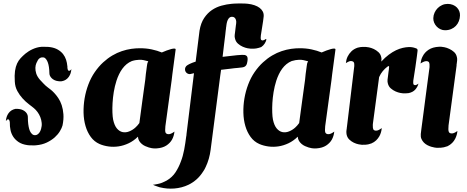

<svg xmlns="http://www.w3.org/2000/svg" viewBox="-20 -841 2709 1114"><path d="M266.6 -416.5Q266.1 -437 263.9 -451.7Q261.7 -466.3 258.1 -476.8Q254.4 -487.3 250 -493.9Q245.6 -500.5 240.7 -504.4Q240.7 -504.4 240.2 -504.9L239.7 -505.4Q233.4 -509.3 221.7 -507.8Q210 -506.3 200.7 -493.7Q196.3 -486.8 191.2 -475.1Q186 -463.4 185.3 -448Q184.6 -432.6 190.2 -414.6Q195.8 -396.5 212.4 -377.4Q215.3 -374.5 220.5 -368.9Q225.6 -363.3 231.7 -356.9Q237.8 -350.6 244.6 -344.2Q251.5 -337.9 258.3 -333Q262.7 -329.6 272.7 -322Q282.7 -314.5 294.4 -302Q306.2 -289.6 318.1 -272Q330.1 -254.4 337.9 -231Q345.7 -207.5 347.9 -178.2Q350.1 -148.9 342.8 -113.3Q338.9 -98.6 327.6 -79.8Q316.4 -61 297.4 -43.9Q278.3 -26.9 251.2 -13.9Q224.1 -1 188.5 2Q185.1 2.4 182.1 2.4Q179.7 2.4 176.3 2.7Q172.9 2.9 170.4 2.4Q169.4 2.4 168.9 2.7Q168.5 2.9 168 2.9Q167.5 2.4 167 2.4H166.5Q160.2 2.4 154.5 2.4Q148.9 2.4 143.6 1.5Q142.1 1.5 141.1 1.2Q140.1 1 139.2 1Q107.9 -3.4 87.9 -16.8Q67.9 -30.3 56.4 -48.3Q44.9 -66.4 40.8 -87.2Q36.6 -107.9 37.1 -126.5V-129.9Q36.1 -139.2 33.7 -143.6Q31.2 -147.9 28.1 -148.7Q24.9 -149.4 21.2 -146.5Q17.6 -143.6 14.2 -138.7V-139.6Q15.1 -151.9 18.8 -163.1Q22.5 -174.3 29.3 -183.8Q36.1 -193.4 46.1 -200Q56.2 -206.5 69.8 -209.5Q74.7 -209.5 80.1 -209.5Q85.4 -209.5 90.8 -208.5Q103.5 -207 113 -202.1Q122.6 -197.3 128.9 -190.9Q135.3 -184.6 138.4 -177Q141.6 -169.4 141.6 -163.1V-162.1Q141.6 -138.7 143.8 -121.6Q146 -104.5 149.4 -92.8Q152.8 -81.1 157.5 -73.7Q162.1 -66.4 167.5 -62.5Q167.5 -62 168 -62Q168 -62 168.5 -61Q169.4 -60.5 171.6 -59.3Q173.8 -58.1 177.7 -57.1Q181.6 -56.2 187 -56.9Q192.4 -57.6 198 -61.3Q203.6 -64.9 209 -72.3Q214.4 -79.6 218.3 -92.8Q223.6 -110.4 221.9 -127.9Q220.2 -145.5 213.9 -161.6Q207.5 -177.7 197.5 -191.2Q187.5 -204.6 176.3 -213.9Q165 -223.1 147 -236.8Q128.9 -250.5 111.6 -269.3Q94.2 -288.1 80.8 -312.5Q67.4 -336.9 65.9 -367.7Q63.5 -404.3 67.1 -429.4Q70.8 -454.6 79.1 -472.4Q87.4 -490.2 99.6 -503.4Q111.8 -516.6 127.4 -529.8Q135.3 -536.1 145.8 -543Q156.2 -549.8 168.5 -555.4Q180.7 -561 193.8 -564.7Q207 -568.4 219.7 -569.3H220.2H223.1H223.6H240.7H241.7Q248 -569.3 254.2 -569.1Q260.3 -568.8 265.6 -568.4L266.1 -567.9H268.1H269H269.5Q296.9 -564 315.7 -553Q334.5 -542 346.2 -526.9Q357.9 -511.7 363.5 -493.9Q369.1 -476.1 370.6 -458.5Q370.6 -456.5 371.1 -455.6V-454.6V-449.7V-449.2Q372.6 -430.7 379.9 -430.2Q387.2 -429.7 394 -439.9V-439Q393.1 -426.8 389.4 -415.5Q385.7 -404.3 378.9 -394.8Q372.1 -385.3 362.1 -378.7Q352.1 -372.1 338.4 -369.6Q333.5 -369.1 328.1 -369.1Q322.8 -369.1 317.4 -370.1Q304.7 -371.6 295.2 -376.5Q285.6 -381.3 279.3 -387.9Q272.9 -394.5 269.8 -401.6Q266.6 -408.7 266.6 -415.5Z M939.5 -108.4Q937 -83 939.9 -73.5Q942.9 -64 955.6 -62.5Q963.4 -62 969.7 -64.7Q976.1 -67.4 978 -68.4Q980 -69.3 982.4 -71Q984.9 -72.8 987.3 -74.2Q989.7 -76.2 992.2 -77.6Q989.7 -52.2 978 -30.8Q966.3 -10.3 944.6 3.7Q922.9 17.6 889.2 20Q883.8 20.5 879.6 20.3Q875.5 20 872.1 20Q868.7 20 860.8 18.8Q853 17.6 843.3 14.6Q833.5 11.7 822.8 6.8Q812 2 803 -5.6Q793.9 -13.2 787.6 -23.4Q781.2 -33.7 780.3 -47.9Q755.4 -23.4 726.6 -9.8Q697.8 3.9 668.2 8.3Q638.7 12.7 610.1 8.8Q581.5 4.9 557.6 -5.4Q526.9 -19 506.8 -46.4Q486.8 -73.7 476.3 -109.6Q465.8 -145.5 464.8 -187Q463.9 -228.5 470.9 -270.3Q478 -312 492.9 -351.3Q507.8 -390.6 529.8 -422.4Q552.7 -455.6 578.6 -479.2Q604.5 -502.9 631.8 -519Q659.2 -535.2 687 -544.4Q714.8 -553.7 742.2 -557.6Q743.2 -557.6 744.4 -557.9Q745.6 -558.1 747.1 -558.1Q767.6 -561 788.1 -561H789.6Q827.1 -561.5 860.1 -554.4Q893.1 -547.4 918.9 -536.6Q932.6 -542.5 947.3 -548.1Q961.9 -553.7 973.6 -556.6Q985.4 -559.6 992.7 -559.1Q1000 -558.6 999 -552.7L980 -409.7L976.1 -376.5ZM764.6 -100.1Q776.9 -110.8 788.6 -127Q792.5 -155.3 796.9 -188.7Q801.3 -222.2 805.9 -255.9Q810.5 -289.6 814.9 -321.3Q819.3 -353 822.8 -377.9L826.2 -411.6Q828.1 -425.3 829.6 -436.3Q831.1 -447.3 832 -455.1Q833.5 -463.9 834.5 -471.2Q835.9 -477.5 840.3 -485.4Q824.7 -489.7 813 -492.2Q801.3 -494.6 789.6 -494.1H789.1H787.1Q777.8 -493.7 767.8 -492.2Q757.8 -490.7 745.1 -486.8Q728.5 -480 714.8 -468.8Q701.2 -457.5 690.2 -442.6Q679.2 -427.7 670.7 -409.9Q662.1 -392.1 655.8 -372.6Q645.5 -340.3 640.1 -307.1Q634.8 -273.9 633.1 -243.7Q631.3 -213.4 632.3 -188.2Q633.3 -163.1 636.2 -147.9Q643.6 -112.8 658.4 -95.5Q673.3 -78.1 691.7 -74.5Q710 -70.8 729.2 -78.4Q748.5 -85.9 764.6 -100.1Z M1522.5 -614.7Q1523.4 -615.2 1525.9 -611.3Q1522.5 -598.6 1515.1 -587.4Q1507.8 -576.2 1495.6 -567.9Q1487.8 -564.9 1481.9 -563.5Q1464.8 -558.6 1452.9 -558.6Q1440.9 -558.6 1434.1 -558.6Q1429.2 -558.6 1416.3 -561Q1403.3 -563.5 1388.7 -569.8Q1374 -576.2 1361.1 -587.4Q1348.1 -598.6 1343.8 -616.2Q1340.3 -627 1341.8 -638.2Q1342.8 -644.5 1344 -655.5Q1345.2 -666.5 1347.2 -682.1Q1347.7 -684.1 1347.7 -685.8Q1347.7 -687.5 1348.1 -689.5Q1348.6 -692.9 1348.9 -696Q1349.1 -699.2 1350.1 -702.6V-705.6Q1350.6 -709 1350.6 -711.7Q1350.6 -714.4 1350.6 -716.8Q1349.6 -725.6 1346.9 -730.7Q1344.2 -735.8 1340.6 -738.8Q1336.9 -741.7 1332.8 -742.7Q1328.6 -743.7 1325.2 -743.7H1324.2Q1323.7 -743.2 1322.8 -743.2Q1319.3 -743.2 1314.5 -740.7Q1311 -738.8 1306.2 -733.4V-732.9Q1301.8 -727.5 1298.6 -718Q1295.4 -708.5 1293.5 -694.3V-693.8Q1293.5 -692.9 1293.2 -691.7Q1293 -690.4 1293 -689.5V-689L1291.5 -680.2V-679.7V-677.7Q1290.5 -670.4 1289.3 -660.9Q1288.1 -651.4 1287.1 -640.1Q1283.7 -615.2 1280 -582.8Q1276.4 -550.3 1271.5 -511.2Q1321.8 -517.6 1356 -520.8Q1390.1 -523.9 1399.9 -522Q1401.4 -522 1401.9 -521.5H1402.3Q1406.7 -520 1410.2 -517.3Q1413.6 -514.6 1415.3 -509.5Q1417 -504.4 1416.7 -495.8Q1416.5 -487.3 1413.1 -473.6Q1413.1 -473.1 1412.8 -473.1Q1412.6 -473.1 1412.6 -472.7Q1412.6 -469.7 1411.1 -467.8Q1408.7 -460.9 1402.6 -456.3Q1396.5 -451.7 1389.6 -450.7L1386.7 -450.2Q1385.3 -449.7 1383.3 -449.7Q1381.8 -449.2 1379.6 -449.2Q1377.4 -449.2 1374.5 -448.7Q1368.2 -447.8 1359.6 -447Q1351.1 -446.3 1340.3 -445.3Q1329.6 -443.8 1317.4 -442.4Q1305.2 -440.9 1292 -439.5Q1284.7 -438.5 1277.3 -437.7Q1270 -437 1262.7 -436L1257.8 -401.4L1202.6 23.9V24.4V24.9Q1198.7 55.2 1191.4 80.3Q1184.1 105.5 1173.8 127Q1167 142.6 1158.2 154.8Q1141.1 181.6 1119.9 200.2Q1098.6 218.8 1074.7 230.5Q1054.7 240.2 1033.7 245.6Q1012.7 251 991.5 252.7Q970.2 254.4 950 252.7Q929.7 251 911.1 246.6H910.2Q910.2 246.6 909.7 246.1H907.7V245.6H907.2Q906.2 245.6 905.5 245.4Q904.8 245.1 903.8 245.1Q903.8 245.1 903.3 244.6Q902.3 244.6 901.9 244.1Q888.2 240.2 878.7 236.1Q869.1 231.9 867.2 231Q871.6 230.5 876 230Q880.4 229.5 884.3 228.5Q889.6 227.5 894.3 226.6Q898.9 225.6 903.3 224.6Q914.1 222.2 924.8 217.3Q938 211.9 947.3 206.5Q979.5 187.5 998.3 158.7Q1017.1 129.9 1028.8 97.7Q1041.5 65.9 1048.6 27.6Q1055.7 -10.7 1060.5 -49.8Q1061 -50.3 1061 -51.3Q1061 -54.2 1061.5 -55.2Q1061.5 -56.2 1061.8 -57.6Q1062 -59.1 1062 -60.1V-62L1105.5 -416Q1104.5 -416 1103.5 -415.8Q1102.5 -415.5 1101.6 -415.5Q1098.6 -414.6 1096.2 -414.1Q1093.8 -413.6 1091.8 -413.1Q1090.8 -412.6 1089.4 -412.6Q1088.9 -412.6 1088.4 -412.1H1087.9Q1076.7 -409.2 1066.9 -415Q1057.1 -420.9 1054.2 -432.1Q1051.8 -441.4 1055.7 -450Q1059.6 -458.5 1067.4 -462.9Q1067.9 -462.9 1068.4 -463.4Q1068.8 -463.9 1070.8 -464.8Q1072.3 -465.8 1074.5 -467Q1076.7 -468.3 1079.6 -469.7Q1083 -471.2 1087.2 -473.1Q1091.3 -475.1 1096.7 -477.1Q1101.1 -478.5 1105.5 -480.2Q1109.9 -481.9 1115.2 -483.4L1137.7 -663.1Q1145 -707.5 1164.6 -736.6Q1184.1 -765.6 1210 -783Q1235.8 -800.3 1265.6 -808.3Q1295.4 -816.4 1322.8 -818.8Q1329.1 -819.3 1335 -819.8Q1340.8 -820.3 1346.2 -820.3Q1354.5 -820.8 1362.5 -820.8Q1370.6 -820.8 1377.4 -820.8Q1381.3 -820.8 1385 -820.8Q1388.7 -820.8 1392.1 -820.3Q1396.5 -820.8 1400.1 -820.6Q1403.8 -820.3 1407.7 -819.8H1411.1Q1412.1 -819.8 1412.6 -819.6Q1413.1 -819.3 1414.1 -819.3H1416H1416.5Q1438.5 -816.9 1456.3 -810.8Q1474.1 -804.7 1486.6 -795.2Q1499 -785.6 1505.1 -773.2Q1511.2 -760.7 1509.8 -745.1L1505.9 -713.9L1505.4 -712.4V-711.4L1495.1 -646V-645.5L1493.7 -637.7L1493.2 -632.3Q1491.7 -618.2 1493.4 -612.8Q1495.1 -607.4 1502 -606.4H1502.9Q1506.8 -606.4 1510.3 -607.9Q1513.7 -609.4 1514.6 -609.9Q1515.6 -610.8 1517.1 -611.3Q1518.6 -611.8 1519.5 -612.8L1522.5 -614.7Z M1866.7 -108.4Q1864.3 -83 1867.2 -73.5Q1870.1 -64 1882.8 -62.5Q1890.6 -62 1897 -64.7Q1903.3 -67.4 1905.3 -68.4Q1907.2 -69.3 1909.7 -71Q1912.1 -72.8 1914.6 -74.2Q1917 -76.2 1919.4 -77.6Q1917 -52.2 1905.3 -30.8Q1893.6 -10.3 1871.8 3.7Q1850.1 17.6 1816.4 20Q1811 20.5 1806.9 20.3Q1802.7 20 1799.3 20Q1795.9 20 1788.1 18.8Q1780.3 17.6 1770.5 14.6Q1760.7 11.7 1750 6.8Q1739.3 2 1730.2 -5.6Q1721.2 -13.2 1714.8 -23.4Q1708.5 -33.7 1707.5 -47.9Q1682.6 -23.4 1653.8 -9.8Q1625 3.9 1595.5 8.3Q1565.9 12.7 1537.4 8.8Q1508.8 4.9 1484.9 -5.4Q1454.1 -19 1434.1 -46.4Q1414.1 -73.7 1403.6 -109.6Q1393.1 -145.5 1392.1 -187Q1391.1 -228.5 1398.2 -270.3Q1405.3 -312 1420.2 -351.3Q1435.1 -390.6 1457 -422.4Q1480 -455.6 1505.9 -479.2Q1531.7 -502.9 1559.1 -519Q1586.4 -535.2 1614.3 -544.4Q1642.1 -553.7 1669.4 -557.6Q1670.4 -557.6 1671.6 -557.9Q1672.9 -558.1 1674.3 -558.1Q1694.8 -561 1715.3 -561H1716.8Q1754.4 -561.5 1787.4 -554.4Q1820.3 -547.4 1846.2 -536.6Q1859.9 -542.5 1874.5 -548.1Q1889.2 -553.7 1900.9 -556.6Q1912.6 -559.6 1919.9 -559.1Q1927.2 -558.6 1926.3 -552.7L1907.2 -409.7L1903.3 -376.5ZM1691.9 -100.1Q1704.1 -110.8 1715.8 -127Q1719.7 -155.3 1724.1 -188.7Q1728.5 -222.2 1733.2 -255.9Q1737.8 -289.6 1742.2 -321.3Q1746.6 -353 1750 -377.9L1753.4 -411.6Q1755.4 -425.3 1756.8 -436.3Q1758.3 -447.3 1759.3 -455.1Q1760.7 -463.9 1761.7 -471.2Q1763.2 -477.5 1767.6 -485.4Q1752 -489.7 1740.2 -492.2Q1728.5 -494.6 1716.8 -494.1H1716.3H1714.4Q1705.1 -493.7 1695.1 -492.2Q1685.1 -490.7 1672.4 -486.8Q1655.8 -480 1642.1 -468.8Q1628.4 -457.5 1617.4 -442.6Q1606.4 -427.7 1597.9 -409.9Q1589.4 -392.1 1583 -372.6Q1572.8 -340.3 1567.4 -307.1Q1562 -273.9 1560.3 -243.7Q1558.6 -213.4 1559.6 -188.2Q1560.5 -163.1 1563.5 -147.9Q1570.8 -112.8 1585.7 -95.5Q1600.6 -78.1 1618.9 -74.5Q1637.2 -70.8 1656.5 -78.4Q1675.8 -85.9 1691.9 -100.1Z M2407.7 -355Q2402.8 -336.4 2389.4 -321.3Q2376 -306.2 2351.1 -300.8Q2340.3 -299.3 2332.5 -299.3Q2324.7 -299.3 2319.8 -299.3Q2314.9 -299.3 2302.2 -301.8Q2289.6 -304.2 2275.1 -310.5Q2260.7 -316.9 2247.8 -327.9Q2234.9 -338.9 2230.5 -356.4Q2227.5 -365.2 2228.5 -378.4Q2229.5 -384.3 2230.7 -395.3Q2231.9 -406.2 2233.9 -421.4Q2234.4 -423.3 2234.4 -425Q2234.4 -426.8 2234.9 -428.7Q2235.8 -432.6 2236.1 -436.5Q2236.3 -440.4 2236.8 -444.8Q2237.3 -445.8 2237.3 -447.8V-449.2Q2239.7 -462.9 2228.5 -454.6Q2228 -454.6 2227.1 -453.6Q2212.9 -442.9 2200.7 -428.2Q2188.5 -413.6 2179.7 -393.6L2144 -126.5Q2143.6 -125.5 2143.6 -123.5Q2143.1 -120.6 2143.1 -117.9Q2143.1 -115.2 2143.1 -112.8Q2142.6 -97.2 2146 -90.6Q2149.4 -84 2159.7 -83Q2167.5 -82.5 2173.6 -85.2Q2179.7 -87.9 2181.2 -88.9Q2185.1 -91.3 2189.2 -94Q2193.4 -96.7 2194.8 -97.7V-96.2Q2192.4 -71.3 2181.2 -50.8Q2173.8 -37.6 2162.4 -26.6Q2150.9 -15.6 2134.8 -8.8Q2114.3 -1.5 2100.1 -1.2Q2085.9 -1 2079.1 -1Q2073.7 -1 2060.5 -3.7Q2047.4 -6.3 2032.7 -13.2Q2018.6 -20 2006.8 -31.2Q1995.1 -42.5 1991.2 -59.6Q1989.3 -68.8 1989.7 -79.6Q1990.2 -83 1990.7 -87.6Q1991.2 -92.3 1992.2 -98.1V-101.1Q1992.7 -102.1 1992.7 -103L2035.6 -458Q2036.6 -473.1 2032.7 -479.5Q2028.8 -485.8 2018.6 -486.8Q2010.7 -487.3 2004.6 -484.4Q1998.5 -481.4 1996.6 -480.5Q1994.1 -479.5 1991.7 -477.8Q1989.3 -476.1 1986.8 -474.6Q1988.3 -494.1 1996.6 -512.2Q2004.9 -529.3 2019 -543.2Q2033.2 -557.1 2055.2 -564.5Q2072.3 -568.8 2083.7 -568.8Q2095.2 -568.8 2101.6 -568.8Q2106.9 -568.8 2120.4 -566.2Q2133.8 -563.5 2148.9 -556.6Q2163.1 -549.8 2175.5 -538.6Q2188 -527.3 2191.9 -509.8Q2192.9 -505.4 2193.4 -500.5Q2193.8 -495.6 2192.9 -490.2Q2192.9 -488.8 2192.6 -487.3Q2192.4 -485.8 2192.4 -483.9Q2214.4 -507.8 2236.1 -523.9Q2257.8 -540 2278.1 -549.6Q2298.3 -559.1 2316.7 -563.2Q2335 -567.4 2350.6 -567.9Q2362.3 -568.4 2372.3 -566.7Q2382.3 -564.9 2389.6 -562Q2404.3 -559.1 2402.8 -546.9L2398.9 -515.1L2390.1 -451.7L2379.9 -385.7L2377.9 -372.6Q2377 -358.4 2378.4 -353.3Q2379.9 -348.1 2386.7 -347.2Q2391.1 -346.7 2394.8 -348.1Q2398.4 -349.6 2399.4 -350.6V-350.1Q2400.4 -351.1 2401.9 -351.8Q2403.3 -352.5 2404.3 -353.5L2407.2 -355.5Z M2562 -665.5Q2547.9 -665.5 2535.4 -671.4Q2522.9 -677.2 2513.7 -687Q2504.4 -696.8 2499 -709.5Q2493.7 -722.2 2494.1 -735.8Q2494.6 -752.9 2501.5 -767.8Q2508.3 -782.7 2519.5 -793.9Q2530.8 -805.2 2545.7 -811.8Q2560.5 -818.4 2577.6 -818.4Q2594.2 -818.4 2607.9 -812.7Q2621.6 -807.1 2630.9 -797.6Q2640.1 -788.1 2644.8 -776.1Q2649.4 -764.2 2648.9 -751Q2648.4 -733.9 2642.3 -718.3Q2636.2 -702.6 2625 -690.9Q2613.8 -679.2 2597.9 -672.4Q2582 -665.5 2562 -665.5ZM2633.8 -79.6Q2631.8 -57.1 2621.1 -36.1Q2614.3 -22.5 2603.3 -11.5Q2592.3 -0.5 2576.7 7.3Q2553.2 15.6 2537.8 16.1Q2522.5 16.6 2514.6 16.6Q2510.7 16.6 2502 15.1Q2493.2 13.7 2482.4 10.5Q2471.7 7.3 2460.2 1.5Q2448.7 -4.4 2439.7 -13.4Q2430.7 -22.5 2425.3 -34.7Q2419.9 -46.9 2421.4 -63.5Q2422.4 -72.8 2425 -93.5Q2427.7 -114.3 2431.6 -143.6Q2435.5 -172.9 2440.2 -208.7Q2444.8 -244.6 2450 -284.2Q2455.1 -323.7 2460.7 -365.2Q2466.3 -406.7 2471.7 -447.3Q2472.2 -449.7 2472.2 -451.7Q2472.2 -453.6 2472.2 -456.1Q2473.1 -472.2 2469.5 -478.8Q2465.8 -485.4 2455.1 -486.3Q2446.8 -486.3 2440.4 -483.6Q2434.1 -481 2432.6 -480Q2429.2 -478.5 2425.8 -476.3Q2422.4 -474.1 2419.9 -472.7Q2421.4 -483.9 2424.3 -494.4Q2427.2 -504.9 2432.6 -514.6Q2443.8 -537.1 2467 -552.5Q2490.2 -567.9 2527.8 -569.8H2536.6H2537.1H2539.6Q2544.4 -569.8 2558.1 -567.1Q2571.8 -564.5 2587.4 -557.1Q2602.1 -550.3 2614.5 -539.1Q2627 -527.8 2630.9 -509.8Q2633.3 -501 2632.3 -489.7Q2631.8 -486.3 2631.3 -481.7Q2630.9 -477.1 2629.9 -470.7Q2629.9 -468.8 2629.4 -467.8Q2629.4 -464.4 2628.9 -462.4H2629.4L2582.5 -113.3Q2581.5 -100.6 2581.5 -92Q2581.5 -83.5 2583.3 -78.1Q2585 -72.8 2588.6 -70.1Q2592.3 -67.4 2598.6 -66.9Q2606.9 -66.4 2613.3 -69.1Q2619.6 -71.8 2621.1 -72.8Q2624 -74.2 2627.4 -76.7Q2630.9 -79.1 2633.3 -80.6Z"/></svg>

Font: Brush Lettering One
Style: Bold Italic
Weight: 400
Italic angle: -7°
Designer: Eben Sorkin
Foundry: Eben Sorkin
Version: Version 1.001